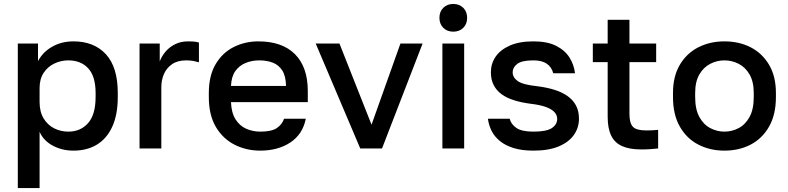

<svg xmlns="http://www.w3.org/2000/svg" viewBox="-20 -750 3980 970"><path d="M70 200V-530H172V-441Q196 -487 243.5 -514Q291 -541 351 -541Q455 -541 515 -476Q575 -411 575 -280V-260Q575 -170 547 -109.5Q519 -49 469 -19Q419 11 351 11Q294 11 247 -14Q200 -39 180 -84V200ZM325 -85Q387 -85 425 -128Q463 -171 463 -260V-280Q463 -364 426 -404.5Q389 -445 325 -445Q288 -445 254.5 -429Q221 -413 200.5 -382Q180 -351 180 -305V-235Q180 -185 200.5 -151.5Q221 -118 254 -101.5Q287 -85 325 -85Z M685 0V-530H787V-440Q798 -468 817.5 -490.5Q837 -513 865.5 -527Q894 -541 930 -541Q955 -541 967.5 -539Q980 -537 985 -535V-435Q968 -440 954 -442.5Q940 -445 920 -445Q877 -445 849 -425.5Q821 -406 808 -375.5Q795 -345 795 -310V0Z M1295 11Q1225 11 1166 -18.5Q1107 -48 1071 -108Q1035 -168 1035 -260V-280Q1035 -368 1069.5 -426Q1104 -484 1161 -512.5Q1218 -541 1285 -541Q1406 -541 1470.5 -476Q1535 -411 1535 -290V-234H1147Q1149 -180 1170 -147Q1191 -114 1224 -99.5Q1257 -85 1295 -85Q1352 -85 1378.5 -103Q1405 -121 1415 -150H1525Q1509 -71 1446.5 -30Q1384 11 1295 11ZM1290 -445Q1253 -445 1221 -432Q1189 -419 1169 -391Q1149 -363 1147 -316H1425Q1424 -366 1406 -394Q1388 -422 1358 -433.5Q1328 -445 1290 -445Z M1800 0 1575 -530H1695L1857 -120L2003 -530H2115L1910 0Z M2215 0V-530H2325V0ZM2270 -590Q2239 -590 2219.5 -609.5Q2200 -629 2200 -660Q2200 -691 2219.5 -710.5Q2239 -730 2270 -730Q2301 -730 2320.5 -710.5Q2340 -691 2340 -660Q2340 -629 2320.5 -609.5Q2301 -590 2270 -590Z M2675 11Q2617 11 2575 -2Q2533 -15 2505.5 -37.5Q2478 -60 2463.5 -89Q2449 -118 2445 -150H2555Q2562 -122 2589 -103.5Q2616 -85 2675 -85Q2741 -85 2768 -103Q2795 -121 2795 -150Q2795 -167 2782.5 -182Q2770 -197 2740.5 -208.5Q2711 -220 2659 -226Q2614 -232 2577 -243.5Q2540 -255 2514 -274Q2488 -293 2474 -320.5Q2460 -348 2460 -385Q2460 -428 2483.5 -463Q2507 -498 2555 -519.5Q2603 -541 2675 -541Q2745 -541 2789.5 -518.5Q2834 -496 2857 -459.5Q2880 -423 2885 -380H2775Q2767 -411 2742.5 -428Q2718 -445 2675 -445Q2616 -445 2593 -427Q2570 -409 2570 -385Q2570 -359 2595.5 -340.5Q2621 -322 2697 -314Q2744 -308 2782 -296Q2820 -284 2847.5 -264.5Q2875 -245 2890 -217Q2905 -189 2905 -150Q2905 -105 2879.5 -68.5Q2854 -32 2803 -10.5Q2752 11 2675 11Z M3220 5Q3160 5 3122.5 -12Q3085 -29 3067.5 -65.5Q3050 -102 3050 -160V-436H2975V-530H3050V-650H3160V-530H3295V-436H3160V-175Q3160 -128 3177.5 -109.5Q3195 -91 3245 -91Q3275 -91 3305 -94V0Q3286 2 3266 3.5Q3246 5 3220 5Z M3640 11Q3567 11 3508 -19.5Q3449 -50 3414.5 -110.5Q3380 -171 3380 -260V-280Q3380 -364 3414.5 -422.5Q3449 -481 3508 -511Q3567 -541 3640 -541Q3714 -541 3772.5 -511Q3831 -481 3865.5 -422.5Q3900 -364 3900 -280V-260Q3900 -171 3865.5 -110.5Q3831 -50 3772.5 -19.5Q3714 11 3640 11ZM3640 -85Q3678 -85 3712 -103Q3746 -121 3767 -159.5Q3788 -198 3788 -260V-280Q3788 -337 3767 -373.5Q3746 -410 3712 -427.5Q3678 -445 3640 -445Q3602 -445 3568 -427.5Q3534 -410 3513 -373.5Q3492 -337 3492 -280V-260Q3492 -198 3513 -159.5Q3534 -121 3568 -103Q3602 -85 3640 -85Z"/></svg>

Font: Golos Text Medium
Style: Regular
Weight: 500
Designer: A.Korolkova, Vitaly Kuzmin
Foundry: ParaType Ltd
Version: Version 2.004